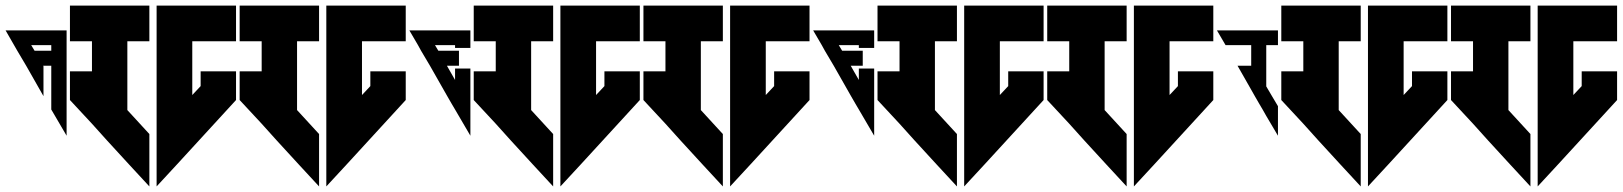

<svg xmlns="http://www.w3.org/2000/svg" viewBox="-20 -717 5823 689"><path d="M0 -608 42 -535 74 -481 136 -372V-479L135 -481H164V-377V-324L219 -230V-283V-481V-535V-582V-608H164ZM92 -555H164V-535H104Z M231 -697V-569H310V-461H231V-358L310 -273L319 -263L364 -213L442 -128L516 -48V-236L437 -322V-569H516V-697ZM542 -697V-569V-236V-48L616 -128L827 -358V-461H700V-408L670 -376V-569H827V-697H670Z M840 -697V-569H919V-461H840V-358L919 -273L928 -263L973 -213L1051 -128L1125 -48V-236L1046 -322V-569H1125V-697ZM1151 -697V-569V-236V-48L1225 -128L1436 -358V-461H1309V-408L1279 -376V-569H1436V-697H1279Z M1449 -608 1480 -555 1491 -535 1523 -481 1585 -372 1600 -346 1613 -324 1668 -230V-283V-471H1613V-430L1585 -479L1584 -481H1627V-535H1553L1541 -555H1603H1613V-545H1668V-555V-608H1613H1572H1510Z M1680 -697V-569H1759V-461H1680V-358L1759 -273L1768 -263L1813 -213L1891 -128L1965 -48V-236L1886 -322V-569H1965V-697ZM1991 -697V-569V-236V-48L2065 -128L2276 -358V-461H2149V-408L2119 -376V-569H2276V-697H2119Z M2289 -697V-569H2368V-461H2289V-358L2368 -273L2377 -263L2422 -213L2500 -128L2574 -48V-236L2495 -322V-569H2574V-697ZM2600 -697V-569V-236V-48L2674 -128L2885 -358V-461H2758V-408L2728 -376V-569H2885V-697H2728Z M2898 -608 2929 -555 2940 -535 2972 -481 3034 -372 3049 -346 3062 -324 3117 -230V-283V-471H3062V-430L3034 -479L3033 -481H3076V-535H3002L2990 -555H3052H3062V-545H3117V-555V-608H3062H3021H2959Z M3129 -697V-569H3208V-461H3129V-358L3208 -273L3217 -263L3262 -213L3340 -128L3414 -48V-236L3335 -322V-569H3414V-697ZM3440 -697V-569V-236V-48L3514 -128L3725 -358V-461H3598V-408L3568 -376V-569H3725V-697H3568Z M3738 -697V-569H3817V-461H3738V-358L3817 -273L3826 -263L3871 -213L3949 -128L4023 -48V-236L3944 -322V-569H4023V-697ZM4049 -697V-569V-236V-48L4123 -128L4334 -358V-461H4207V-408L4177 -376V-569H4334V-697H4177Z M4347 -608 4378 -555H4439H4470V-535V-481H4421L4470 -395L4483 -372L4498 -346L4511 -324L4524 -301L4566 -230V-336L4544 -373L4524 -407V-555H4566V-608H4524H4511H4470H4408Z M4578 -697V-569H4657V-461H4578V-358L4657 -273L4666 -263L4711 -213L4789 -128L4863 -48V-236L4784 -322V-569H4863V-697ZM4889 -697V-569V-236V-48L4963 -128L5174 -358V-461H5047V-408L5017 -376V-569H5174V-697H5017Z M5187 -697V-569H5266V-461H5187V-358L5266 -273L5275 -263L5320 -213L5398 -128L5472 -48V-236L5393 -322V-569H5472V-697ZM5498 -697V-569V-236V-48L5572 -128L5783 -358V-461H5656V-408L5626 -376V-569H5783V-697H5626Z"/></svg>

Font: ABC-Triangle-Monogram
Style: Regular
Weight: 400
Designer: Sadat Fauzi
Foundry: Intuisi Creative
Version: Version 001.000